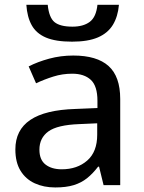

<svg xmlns="http://www.w3.org/2000/svg" viewBox="-20 -782 608 811"><path d="M289.6 -547.4Q389.2 -547.4 438.5 -503.2Q487.8 -459 487.8 -363.8V0H417.5L398.4 -78.1H394.5Q372.1 -48.8 347.7 -29.3Q323.2 -9.8 291.3 0Q259.3 9.8 213.4 9.8Q164.6 9.8 126.5 -7.8Q88.4 -25.4 66.7 -60.8Q44.9 -96.2 44.9 -150.9Q44.9 -232.9 107.9 -275.4Q170.9 -317.9 298.8 -321.8L391.6 -325.7V-356Q391.6 -418.9 363.5 -444.8Q335.4 -470.7 285.2 -470.7Q243.7 -470.7 205.6 -458.7Q167.5 -446.8 132.3 -430.2L101.1 -501.5Q139.2 -521 187.7 -534.2Q236.3 -547.4 289.6 -547.4ZM390.6 -261.2 315.4 -257.8Q222.2 -254.4 184.3 -226.8Q146.5 -199.2 146.5 -149.9Q146.5 -106.9 172.4 -86.9Q198.2 -66.9 240.7 -66.9Q306.2 -66.9 348.4 -103.8Q390.6 -140.6 390.6 -212.9ZM482.4 -761.7Q478 -711.9 456.8 -677Q435.5 -642.1 393.6 -624Q351.6 -606 284.2 -606Q214.8 -606 173.8 -623.5Q132.8 -641.1 113.8 -675.8Q94.7 -710.4 91.3 -761.7H181.6Q187 -707.5 210.4 -688.5Q233.9 -669.4 286.1 -669.4Q332 -669.4 359.1 -689.7Q386.2 -710 391.6 -761.7Z"/></svg>

Font: Open Sans Medium
Style: Regular
Weight: 500
Designer: Monotype Design Team
Foundry: Monotype Imaging Inc.
Version: Version 3.000